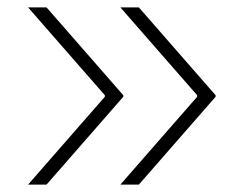

<svg xmlns="http://www.w3.org/2000/svg" viewBox="-20 -530 641 520"><path d="M106 -30H56L264 -268V-272L56 -510H106L314 -272V-268ZM356 -30H306L514 -268V-272L306 -510H356L564 -272V-268Z"/></svg>

Font: Encode Sans Wide
Style: Thin
Weight: 100
Designer: Pablo Impallari, Andres Torresi
Foundry: Pablo Impallari, Andres Torresi
Version: Version 1.000; ttfautohint (v1.00) -l 8 -r 50 -G 200 -x 14 -